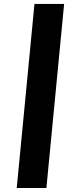

<svg xmlns="http://www.w3.org/2000/svg" viewBox="-20 -816 340 958"><path d="M63.5 122 152 -796.5H300L211.5 122Z"/></svg>

Font: Karla ExtraBold
Style: Italic
Weight: 800
Italic angle: -8°
Designer: Jonathan Pinhorn
Version: Version 2.004;gftools[0.9.33]